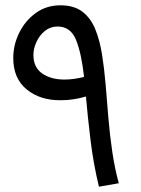

<svg xmlns="http://www.w3.org/2000/svg" viewBox="-20 -699 531 724"><path d="M353 5Q332 -83 321.5 -169.5Q311 -256 304 -335Q256 -321 210 -321Q132 -320 81 -361.5Q30 -403 30 -480Q30 -530 52.5 -575.5Q75 -621 115 -650Q155 -679 208 -679Q259 -679 290.5 -655Q322 -631 339 -589.5Q356 -548 364.5 -495Q373 -442 378 -384Q383 -323 388.5 -256.5Q394 -190 403.5 -126Q413 -62 428 -8ZM106 -492Q106 -445 139 -422Q172 -399 223 -399Q258 -399 297 -409Q287 -499 266.5 -549Q246 -599 197 -599Q170 -599 149.5 -582.5Q129 -566 117.5 -541Q106 -516 106 -492Z"/></svg>

Font: TSCustom
Style: Regular
Weight: 400
Designer: Monotype Design Team
Foundry: Monotype Imaging Inc.
Version: Version 2.004; ttfautohint (v1.8.3) -l 8 -r 50 -G 200 -x 14 